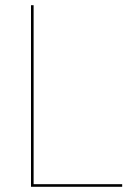

<svg xmlns="http://www.w3.org/2000/svg" viewBox="-20 -717 516 737"><path d="M99 -697H109V-10H449V0H99Z"/></svg>

Font: HK Grotesk Thin
Style: Regular
Weight: 100
Designer: Alfredo Marco Pradil
Foundry: Hanken Design Co.
Version: Version 3.001